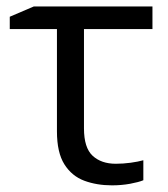

<svg xmlns="http://www.w3.org/2000/svg" viewBox="-20 -555 513 586"><path d="M445.3 -535.2V-466.3H236.3V-163.1Q236.3 -104 262.7 -79.6Q289.1 -55.2 333.5 -55.2Q355.5 -55.2 378.7 -58.3Q401.9 -61.5 417.5 -65.9V-4.9Q403.3 1 377 5.9Q350.6 10.7 321.8 10.7Q275.4 10.7 237.3 -3.4Q199.2 -17.6 176.5 -53.5Q153.8 -89.4 153.8 -154.3V-466.3H9.8V-503.9L83 -535.2Z"/></svg>

Font: Wonky
Style: Regular
Weight: 400
Designer: Monotype Design Team
Foundry: Monotype Imaging Inc.
Version: Version 3.000